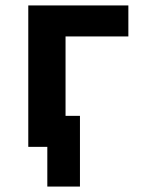

<svg xmlns="http://www.w3.org/2000/svg" viewBox="-20 -540 540 706"><path d="M154 146V0H84V-520H452V-406H221V-114H274V146Z"/></svg>

Font: Iosevka Term Curly Heavy
Style: Regular
Weight: 900
Designer: Belleve Invis
Foundry: Belleve Invis
Version: Version 32.3.0